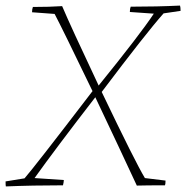

<svg xmlns="http://www.w3.org/2000/svg" viewBox="-54 -665 668 689"><path d="M-33 4Q-34 1 -34 -14L34 -25Q66 -61 278 -338Q169 -564 142 -615L61 -621Q61 -632 64 -640Q124 -640 169 -643Q199 -572 300 -358Q449 -542 498 -616L412 -622Q412 -634 415 -641Q510 -641 592 -645Q594 -639 594 -626L533 -617Q470 -546 311 -335Q432 -82 466 -26L540 -17Q540 -4 538 0Q472 0 437 1Q380 -122 288 -316Q145 -131 70 -26L175 -19Q175 -12 172 0Q63 0 -33 4Z"/></svg>

Font: Albura ExtraLight
Style: Italic
Weight: 156
Italic angle: -7°
Designer: Mercedes Jáuregui
Foundry: Omnibus-Type Team
Version: Version 1.000